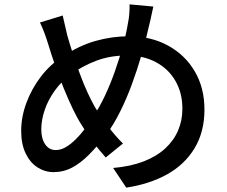

<svg xmlns="http://www.w3.org/2000/svg" viewBox="-20 -809 1040 879"><path d="M682 -779Q679 -766 675.5 -749.5Q672 -733 668.5 -717Q665 -701 662 -690Q648 -626 628 -557.5Q608 -489 583.5 -422.5Q559 -356 530 -298Q501 -240 469 -196Q427 -141 388.5 -102Q350 -63 310.5 -42Q271 -21 225 -21Q186 -21 152 -42.5Q118 -64 97.5 -106.5Q77 -149 77 -210Q77 -274 101 -338.5Q125 -403 167 -458Q209 -513 265 -549Q341 -600 417 -621.5Q493 -643 571 -643Q671 -643 749 -600.5Q827 -558 871.5 -482.5Q916 -407 916 -307Q916 -205 870.5 -130Q825 -55 744.5 -10.5Q664 34 558 50L498 -40Q578 -47 637.5 -70Q697 -93 736.5 -129.5Q776 -166 795.5 -212Q815 -258 815 -311Q815 -383 783.5 -438Q752 -493 694.5 -524Q637 -555 561 -555Q485 -555 421 -531Q357 -507 301 -466Q261 -436 231 -394.5Q201 -353 185 -306.5Q169 -260 169 -217Q169 -174 187 -148Q205 -122 235 -122Q258 -122 280.5 -135Q303 -148 325.5 -170Q348 -192 369 -220Q390 -248 409 -278Q436 -319 460.5 -371Q485 -423 505.5 -481Q526 -539 542 -596.5Q558 -654 566 -704Q570 -722 572 -747Q574 -772 573 -789ZM267 -738Q272 -716 277.5 -692.5Q283 -669 288 -647Q299 -608 314 -562Q329 -516 346 -470Q363 -424 381 -385Q399 -346 415 -318Q441 -276 474.5 -231Q508 -186 543 -152L464 -88Q434 -122 407.5 -156.5Q381 -191 355 -235Q334 -267 313.5 -310Q293 -353 272.5 -403Q252 -453 233.5 -506Q215 -559 200 -609Q192 -635 183 -659Q174 -683 163 -706Z"/></svg>

Font: Noto Sans SC Thin Medium
Style: Regular
Weight: 500
Version: Version 2.004-H2;hotconv 1.0.118;makeotfexe 2.5.65603